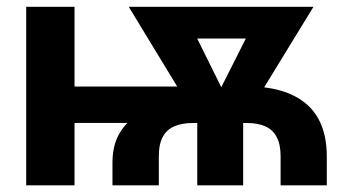

<svg xmlns="http://www.w3.org/2000/svg" viewBox="-20 -556 1050 576"><path d="M317.4 0V-66.9Q317.4 -118.2 336.7 -152.8Q356 -187.5 387.9 -209.2Q419.9 -231 458.3 -242.4Q496.6 -253.9 534.9 -258.1Q573.2 -262.2 605 -262.2L720.2 -296.9Q836.9 -296.9 898.7 -244.4Q960.4 -191.9 960.4 -85.9V0H821.8V-86.9Q821.8 -122.6 810.3 -144.5Q798.8 -166.5 776.4 -176.8Q753.9 -187 720.2 -187H558.6Q527.3 -187 504.4 -177.7Q481.4 -168.5 469 -146.7Q456.5 -125 456.5 -86.9V0ZM58.6 0V-535.6H203.6V0ZM121.6 -187V-296.4H567.9V-187.5ZM571.8 0V-248.5H709.5V0ZM575.2 -191.9 366.2 -535.6H524.4L671.4 -238.8L657.2 -191.9ZM628.4 -191.9 617.2 -241.7 765.6 -535.6H920.4L710 -191.9ZM460.9 -440.4V-535.6H842.3V-440.4Z"/></svg>

Font: Inter 20pt
Style: Bold
Weight: 700
Version: Version 4.001;git-66647c0bb